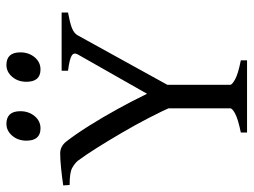

<svg xmlns="http://www.w3.org/2000/svg" viewBox="-114 -660 774 586"><g transform="rotate(-90 273.0 -367.0)"><path d="M527.8 -546.4Q497.6 -541 481 -534.7Q464.4 -528.3 458 -516.6L293.9 -219.2H244.6Q228.5 -256.8 206.5 -299.1Q184.6 -341.3 160.6 -382.3Q136.7 -423.3 114.5 -458.5Q92.3 -493.7 75.2 -516.6Q66.9 -526.4 53 -533.9Q39.1 -541.5 1.5 -541.5L0 -561Q25.9 -564.9 52.7 -567.6Q79.6 -570.3 98.1 -570.3Q118.7 -570.3 133.3 -552.7Q155.8 -523.9 181.9 -482.4Q208 -440.9 233.4 -394.8Q258.8 -348.6 279.8 -305.2L399.9 -516.6Q406.7 -528.8 395.8 -535.4Q384.8 -542 350.1 -546.4V-565.9H527.8ZM161.6 0V-19Q202.1 -27.3 218.8 -36.1Q235.4 -44.9 235.4 -51.3V-286.1H307.1V-51.3Q307.1 -45.9 323.5 -36.6Q339.8 -27.3 381.8 -19V0ZM226.6 -691.9Q226.6 -666.5 211.7 -648.4Q196.8 -630.4 174.3 -630.4Q136.7 -630.4 136.7 -673.3Q136.7 -699.2 151.9 -716.8Q167 -734.4 188 -734.4Q226.6 -734.4 226.6 -691.9ZM406.2 -691.9Q406.2 -666.5 391.4 -648.4Q376.5 -630.4 354 -630.4Q316.4 -630.4 316.4 -673.3Q316.4 -699.2 331.5 -716.8Q346.7 -734.4 367.7 -734.4Q406.2 -734.4 406.2 -691.9Z"/></g></svg>

Font: Dai Banna SIL Light
Style: Regular
Weight: 300
Designer: Victor Gaultney
Foundry: SIL International
Version: Version 4.000